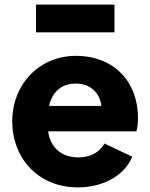

<svg xmlns="http://www.w3.org/2000/svg" viewBox="-20 -800 651 832"><path d="M476 -660V-780H136V-660ZM318 12C429 12 521 -41 553 -121L433 -178C412 -141 373 -118 320 -118C261 -118 219 -145 199 -192C194 -204 190 -217 189 -231H571C576 -246 578 -268 578 -289C578 -440 480 -558 308 -558C153 -558 33 -437 33 -274C33 -116 144 12 318 12ZM193 -341C194 -349 196 -356 199 -363C218 -412 256 -438 308 -438C361 -438 399 -410 414 -366C417 -358 418 -350 419 -341Z"/></svg>

Font: Plus Jakarta Sans ExtraBold
Style: Regular
Weight: 800
Designer: Gumpita Rahayu
Foundry: Tokotype
Version: Version 2.071;gftools[0.9.30]